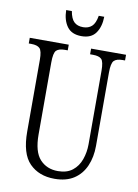

<svg xmlns="http://www.w3.org/2000/svg" viewBox="-98 -959 744 1033"><g transform="rotate(10 274.5 -442.5)"><path d="M273 10Q188 10 136.5 -42Q85 -94 85 -215V-607Q85 -656 71 -669.5Q57 -683 25 -683H11V-714H224V-683H208Q176 -683 162 -669.5Q148 -656 148 -603V-210Q148 -116 185.5 -75Q223 -34 284 -34Q333 -34 363.5 -58Q394 -82 408 -121.5Q422 -161 422 -205V-606Q422 -656 408.5 -669.5Q395 -683 362 -683H346V-714H537V-683H524Q491 -683 477 -669Q463 -655 463 -604V-203Q463 -142 442 -93.5Q421 -45 379 -17.5Q337 10 273 10ZM283 -771Q229 -771 204 -805.5Q179 -840 178 -895H209Q216 -854 234 -837Q252 -820 283 -820Q312 -820 330.5 -836.5Q349 -853 356 -895H386Q385 -840 360.5 -805.5Q336 -771 283 -771Z"/></g></svg>

Font: Noto Serif Tamil ExtraCondensed Light
Style: Regular
Weight: 300
Width: 2
Designer: Indian Type Foundry, Tom Grace, and the Monotype Design Team
Foundry: Monotype Imaging Inc.
Version: Version 2.004; ttfautohint (v1.8.4.7-5d5b)